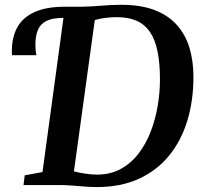

<svg xmlns="http://www.w3.org/2000/svg" viewBox="-20 -771 840 800"><path d="M383 8.5Q358 8.5 331.5 6.2Q305 4 278.2 2Q251.5 0 227 0H78L83 -40.5L157 -54L244.5 -696.5L230.5 -720L251 -743H324.5Q364 -744 404.8 -747.5Q445.5 -751 485 -751Q567.5 -751 624.8 -728.8Q682 -706.5 717.8 -666Q753.5 -625.5 769.8 -570.5Q786 -515.5 786 -450.5Q786 -352 760.5 -268.2Q735 -184.5 684.5 -122.5Q634 -60.5 558.5 -26Q483 8.5 383 8.5ZM384.5 -43.5Q440 -43.5 483 -67Q526 -90.5 557 -130.8Q588 -171 607.8 -222.2Q627.5 -273.5 637 -329.5Q646.5 -385.5 646.5 -440Q646.5 -508.5 636.2 -557.8Q626 -607 604.5 -638.2Q583 -669.5 549 -684.5Q515 -699.5 467 -699.5Q441 -699.5 417 -696.2Q393 -693 375 -687.5L288 -57Q309.5 -51 336.8 -47.2Q364 -43.5 384.5 -43.5ZM30 -541Q29.5 -545.5 29.5 -549.8Q29.5 -554 29.5 -559.5Q29.5 -616 52 -657Q74.5 -698 123.5 -720.5Q172.5 -743 251 -743L244.5 -696.5Q199 -696.5 173.5 -683.8Q148 -671 137.8 -646Q127.5 -621 127.5 -584Q127.5 -572 128.5 -561.5Q129.5 -551 131.5 -541Z"/></svg>

Font: Merriweather 36pt SemiBold
Style: Italic
Weight: 600
Italic angle: -7.8°
Version: Version 2.101